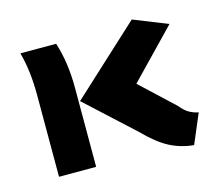

<svg xmlns="http://www.w3.org/2000/svg" viewBox="-85 -659 919 789"><g transform="rotate(-15 374.5 -264.5)"><path d="M57 -531H209Q237 -445 237 -337V0H79V-348Q79 -451 57 -531ZM243 -278 535 -547 680 -489 485 -287 627 -154Q645 -132 662 -122Q679 -112 702 -107L649 18Q595 13 548 -11Q501 -35 444 -93Z"/></g></svg>

Font: Fix15 Mono
Style: Bold
Weight: 700
Designer: Carrois Corporate & Edenspiekermann AG
Foundry: Carrois Corporate GbR & Edenspiekermann AG
Version: Version 3.206